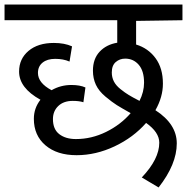

<svg xmlns="http://www.w3.org/2000/svg" viewBox="-40 -667 823 845"><path d="M763 -578 559 -575V-471Q612 -455 644.5 -411Q677 -367 677 -299Q677 -240 644 -182Q738 -121 738 -36Q738 56 658 158L584 114Q661 33 661 -39Q661 -85 603 -126Q547 -62 464.5 -23Q382 16 297 16Q211 16 160 -27.5Q109 -71 109 -144Q109 -191 138 -228Q44 -280 44 -352Q44 -408 85.5 -443Q127 -478 197 -478Q244 -478 277 -463L266 -396Q239 -408 203 -408Q168 -408 147.5 -391.5Q127 -375 127 -346Q127 -302 187 -270Q227 -293 274 -293Q312 -293 336 -282L327 -217Q309 -223 280 -223Q240 -223 216.5 -200.5Q193 -178 193 -143Q193 -98 221 -76.5Q249 -55 294 -55Q363 -55 427 -86.5Q491 -118 535 -169Q494 -192 474 -204.5Q454 -217 424.5 -241.5Q395 -266 382 -294Q369 -322 369 -356Q369 -408 398.5 -439.5Q428 -471 476 -479V-578H-20V-647H763ZM594 -303Q594 -355 570.5 -382Q547 -409 511 -409Q487 -409 469.5 -394Q452 -379 452 -348Q452 -327 461 -309Q470 -291 490 -275Q510 -259 526.5 -249Q543 -239 574 -223Q594 -263 594 -303Z"/></svg>

Font: Martel Sans
Style: Regular
Weight: 400
Designer: Dan Reynolds and Mathieu Réguer
Foundry: Dan Reynolds and Mathieu Réguer
Version: Version 1.001;PS 001.001;hotconv 1.0.70;makeotf.lib2.5.58329